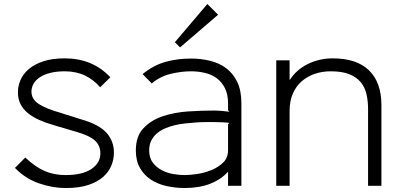

<svg xmlns="http://www.w3.org/2000/svg" viewBox="-20 -933 2020 964"><path d="M552 -167Q552 -134 539.5 -102.5Q527 -71 498.5 -45.5Q470 -20 424 -4.5Q378 11 312 11Q242 11 174 -13Q106 -37 55 -90L107 -142Q158 -94 205 -74Q252 -54 309 -54Q394 -54 439 -84.5Q484 -115 484 -163Q484 -202 457 -227Q430 -252 364 -271Q359 -272 343 -277Q327 -282 308.5 -287.5Q290 -293 273.5 -297.5Q257 -302 252 -304Q210 -316 176.5 -331Q143 -346 119.5 -365.5Q96 -385 83 -410.5Q70 -436 70 -470Q70 -502 83.5 -532.5Q97 -563 125.5 -587Q154 -611 198.5 -625.5Q243 -640 305 -640Q445 -640 534 -545L483 -495Q450 -533 406 -554Q362 -575 305 -575Q264 -575 232.5 -567Q201 -559 180 -545Q159 -531 148.5 -512.5Q138 -494 138 -473Q138 -435 174.5 -411Q211 -387 286 -366Q291 -364 305.5 -359.5Q320 -355 336.5 -350Q353 -345 367.5 -340Q382 -335 387 -334Q478 -308 515 -266Q552 -224 552 -167Z M1075 -859 884 -695 858 -721 1021 -913ZM1192 -414V0H1125V-69H1123Q1090 -32 1035.5 -10.5Q981 11 907 11Q860 11 815.5 1Q771 -9 737 -31.5Q703 -54 682.5 -90Q662 -126 662 -178Q662 -249 700.5 -289.5Q739 -330 797.5 -349.5Q856 -369 924.5 -373.5Q993 -378 1053 -378Q1070 -378 1094 -376Q1118 -374 1132 -372L1125 -379V-413Q1125 -459 1109.5 -490Q1094 -521 1068.5 -540Q1043 -559 1009 -567Q975 -575 939 -575Q890 -575 836.5 -562Q783 -549 742 -514L696 -561Q750 -605 809.5 -622Q869 -639 939 -639Q988 -639 1034 -628Q1080 -617 1115 -591Q1150 -565 1171 -522Q1192 -479 1192 -414ZM1132 -316Q1118 -318 1096 -319Q1074 -320 1058 -320Q1037 -320 1012.5 -320Q988 -320 962 -318Q935 -316 908 -313Q881 -310 856 -304Q831 -298 808 -288Q785 -278 767.5 -263Q750 -248 739.5 -227Q729 -206 729 -178Q729 -140 747.5 -116Q766 -92 793 -78Q820 -64 851 -59Q882 -54 907 -54Q933 -54 970 -59.5Q1007 -65 1041.5 -79Q1076 -93 1100.5 -117Q1125 -141 1125 -179V-309Z M1895 -405V0H1828V-385Q1828 -426 1820 -460.5Q1812 -495 1791 -520.5Q1770 -546 1733.5 -560.5Q1697 -575 1640 -575Q1598 -575 1561 -562.5Q1524 -550 1495.5 -525.5Q1467 -501 1450.5 -463.5Q1434 -426 1434 -376V0H1367V-630H1434V-533H1436Q1469 -584 1526.5 -612Q1584 -640 1650 -640Q1771 -640 1833 -579.5Q1895 -519 1895 -405Z"/></svg>

Font: TypoPRO Sinkin Sans
Style: 300 Light
Weight: 300
Designer: Keith Bates
Foundry: K-Type
Version: Sinkin Sans (version 1.0)  by Keith Bates   •   © 2014   www